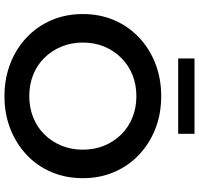

<svg xmlns="http://www.w3.org/2000/svg" viewBox="-36 -868 913 882"><g transform="rotate(90 421.0 -426.5)"><path d="M422 10Q340 10 271 -17Q202 -44 151 -92.5Q100 -141 72 -206.5Q44 -272 44 -350Q44 -428 72 -493.5Q100 -559 151 -607.5Q202 -656 271 -683Q340 -710 421 -710Q503 -710 571.5 -683Q640 -656 691 -607.5Q742 -559 770 -493.5Q798 -428 798 -350Q798 -272 770 -206Q742 -140 691 -92Q640 -44 571.5 -17Q503 10 422 10ZM421 -104Q474 -104 519 -122Q564 -140 597 -173.5Q630 -207 648.5 -251.5Q667 -296 667 -350Q667 -404 648.5 -448.5Q630 -493 597 -526.5Q564 -560 519 -578Q474 -596 421 -596Q368 -596 323.5 -578Q279 -560 245.5 -526.5Q212 -493 193.5 -448.5Q175 -404 175 -350Q175 -297 193.5 -252Q212 -207 245 -173.5Q278 -140 323 -122Q368 -104 421 -104ZM248 -788V-863H594V-788Z"/></g></svg>

Font: MOST Montserrat SemiBold
Style: Regular
Weight: 600
Designer: Julieta Ulanovsky
Foundry: Julieta Ulanovsky
Version: Version 8.000;March 11, 2024;FontCreator 15.0.0.2926 64-bit